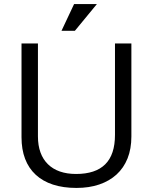

<svg xmlns="http://www.w3.org/2000/svg" viewBox="-20 -924 762 954"><path d="M632.8 -246.1Q632.8 -184.6 613.8 -137Q594.7 -89.4 559.1 -56.9Q523.4 -24.4 473.1 -7.3Q422.9 9.8 359.9 9.8Q293.9 9.8 243.2 -6.8Q192.4 -23.4 157.5 -55.7Q122.6 -87.9 104.7 -134.8Q86.9 -181.6 86.9 -242.2V-708H168.5V-246.1Q168.5 -201.2 181.2 -166.5Q193.8 -131.8 218.3 -107.9Q242.7 -84 277.8 -71.8Q313 -59.6 357.9 -59.6Q454.6 -59.6 502.9 -107.7Q551.3 -155.8 551.3 -253.9V-708H632.8ZM348.1 -903.8H461.4L352.1 -771H285.6Z"/></svg>

Font: Saysettha OT
Style: Regular
Weight: 400
Designer: John M. Durdin and Silvain Dupertuis
Foundry: Lao Script for Windows
Version: Version 2.000